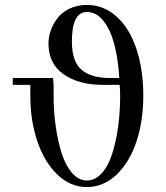

<svg xmlns="http://www.w3.org/2000/svg" viewBox="-20 -758 680 785"><path d="M32.2 -411.1V-439H196.8L199.2 -411.1V-367.2Q199.2 -302.2 207.8 -241.7Q216.3 -181.2 232.4 -130.9Q248.5 -80.6 275.1 -50.3Q301.8 -20 335 -20Q369.1 -20 396 -49.8Q422.9 -79.6 438.7 -129.4Q454.6 -179.2 462.9 -239.3Q471.2 -299.3 471.2 -363.8Q471.2 -392.1 469.2 -411.1H399.9Q301.3 -411.1 239.7 -454.6Q178.2 -498 178.2 -580.1Q178.2 -607.4 188 -634.8Q197.8 -662.1 216.3 -685.5Q234.9 -709 265.9 -723.4Q296.9 -737.8 335 -737.8Q404.3 -737.8 457 -689.9Q509.8 -642.1 537.8 -557.9Q565.9 -473.6 565.9 -366.2Q565.9 -263.2 537.6 -178.5Q509.3 -93.8 456.1 -43.5Q402.8 6.8 335 6.8Q267.6 6.8 214.4 -44.4Q161.1 -95.7 132.6 -180.4Q104 -265.1 104 -366.2V-411.1ZM273.9 -587.9Q273.9 -506.3 313.5 -472.7Q353 -439 430.2 -439H467.8Q462.9 -518.6 447 -577.9Q431.2 -637.2 402.6 -673.1Q374 -709 335 -709Q273.9 -709 273.9 -587.9Z"/></svg>

Font: Dehuti Alt
Style: Bold
Weight: 700
Version: Version 1.2